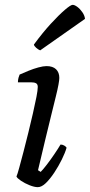

<svg xmlns="http://www.w3.org/2000/svg" viewBox="-20 -773 371 793"><path d="M136 0Q122 0 102 -8Q82 -16 66.5 -26.5Q51 -37 48 -44Q52 -53 59.5 -80.5Q67 -108 77 -146Q87 -184 97 -225Q107 -266 116 -305Q125 -344 130.5 -372.5Q136 -401 136 -414Q136 -425 129 -429Q122 -433 109 -433H54Q54 -443 56.5 -452Q59 -461 61 -465Q77 -472 97.5 -480.5Q118 -489 138.5 -494.5Q159 -500 172 -500Q198 -500 211.5 -487Q225 -474 225 -451Q225 -443 221.5 -423.5Q218 -404 210.5 -374Q203 -344 192.5 -301Q182 -258 168 -200.5Q154 -143 137 -70L148 -63Q158 -73 173 -92.5Q188 -112 204 -135.5Q220 -159 230 -176Q238 -176 245 -172Q252 -168 255 -163Q249 -142 235.5 -114.5Q222 -87 204.5 -60.5Q187 -34 169.5 -17Q152 0 136 0ZM146 -565Q138 -568 129.5 -575.5Q121 -583 120 -589Q156 -638 189.5 -674.5Q223 -711 247.5 -732Q272 -753 280 -753Q288 -753 299.5 -744.5Q311 -736 320.5 -722Q330 -708 331 -695Z"/></svg>

Font: Texturina 12pt
Style: Italic
Weight: 400
Italic angle: -11°
Designer: Guillermo Torres Carreño
Foundry: Omnibus-Type
Version: Version 1.002